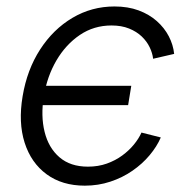

<svg xmlns="http://www.w3.org/2000/svg" viewBox="-20 -567 589 597"><path d="M243.7 10.3Q173.3 10.3 125 -25.1Q76.7 -60.5 56.6 -123.3Q36.6 -186 50.3 -267.6Q64 -350.1 104.7 -413.1Q145.5 -476.1 205.3 -511.5Q265.1 -546.9 335.9 -546.9Q377.9 -546.9 410.9 -534.7Q443.8 -522.5 467.5 -501.5Q491.2 -480.5 504.9 -454.1Q518.6 -427.7 521.5 -399.4L456.1 -384.3Q454.1 -401.9 445.3 -420.2Q436.5 -438.5 420.7 -453.6Q404.8 -468.8 381.3 -478.3Q357.9 -487.8 326.7 -487.8Q272 -487.8 228.3 -458.3Q184.6 -428.7 155.5 -379.2Q126.5 -329.6 116.2 -267.6Q106.4 -206.5 118.7 -157Q130.9 -107.4 164.8 -78.1Q198.7 -48.8 253.4 -48.8Q285.2 -48.8 312 -58.3Q338.9 -67.9 360.1 -83.5Q381.3 -99.1 396.5 -117.7Q411.6 -136.2 419.9 -154.8L480 -139.6Q467.8 -111.3 445.3 -84.5Q422.9 -57.6 391.8 -36.1Q360.8 -14.6 323.2 -2.2Q285.6 10.3 243.7 10.3ZM99.1 -240.2 108.9 -300.3H388.2L378.4 -240.2Z"/></svg>

Font: Inter 18pt Light
Style: Italic
Weight: 300
Italic angle: -9.3988°
Designer: Rasmus Andersson
Foundry: rsms
Version: Version 4.001;git-66647c0bb